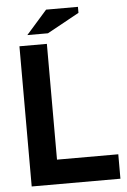

<svg xmlns="http://www.w3.org/2000/svg" viewBox="-59 -912 631 955"><g transform="rotate(-5 257.0 -435.0)"><path d="M503 0H60V-700H197V-122H503ZM208 -870H367V-840L207 -752H104Z"/></g></svg>

Font: PTSans
Style: Bold
Weight: 700
Designer: A.Korolkova, O.Umpeleva, V.Yefimov
Foundry: ParaType Ltd
Version: Version 2.003W OFL